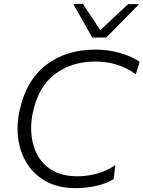

<svg xmlns="http://www.w3.org/2000/svg" viewBox="-20 -989 762 1020"><path d="M382.5 10.5Q292.5 10.5 228.5 -23.5Q164.5 -57.5 126.5 -115.5Q88.5 -173.5 77.5 -247Q73 -276 73 -305.5Q73 -351.5 83.5 -399.5Q117 -559.5 223.2 -642.5Q329.5 -725.5 487 -725.5Q553.5 -725.5 616 -708Q678.5 -690.5 722 -660.5L701.5 -595Q650 -631 597.8 -646.5Q545.5 -662 485 -662Q360.5 -662 272 -595.5Q183.5 -529 154 -389Q145.5 -348 145.5 -308.5Q145.5 -286.5 148 -265Q155 -204.5 184 -156.5Q213 -108.5 264.5 -80.5Q316 -52.5 390.5 -52.5Q441.5 -52.5 493.8 -66.2Q546 -80 592.5 -111.5L584 -37.5Q543.5 -13 489.2 -1.2Q435 10.5 382.5 10.5ZM470 -789.5Q445 -834 419.5 -879Q393.5 -924 369 -967.5L420 -969Q443 -934 466.5 -899Q489.5 -864 513 -828.5Q550.5 -864 586.8 -898.2Q623 -932.5 660.5 -967H719Q674.5 -922 632 -878.5Q589 -834.5 544.5 -789.5Z"/></svg>

Font: Heraclito Light
Style: Italic
Weight: 300
Italic angle: -12°
Designer: Kostas Bartsokas (font) & Cristiano Sobral (main changes)
Foundry: Kostas Bartsokas (font) & Cristiano Sobral (main changes)
Version: Version 1.00;July 8, 2020;FontCreator 13.0.0.2655 64-bit